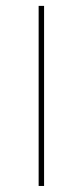

<svg xmlns="http://www.w3.org/2000/svg" viewBox="-20 -616 274 636"><path d="M108 0V-596.5H126V0Z"/></svg>

Font: Anek Gurmukhi Medium Thin
Style: Regular
Weight: 250
Version: Version 1.003